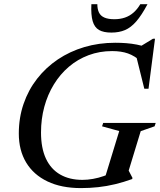

<svg xmlns="http://www.w3.org/2000/svg" viewBox="-20 -904 778 934"><path d="M381 -29Q405.5 -29 432.5 -33.8Q459.5 -38.5 485.5 -47.8Q511.5 -57 532.5 -70.5L485.5 -23L560 -266.5L476.5 -289.5L482 -306H737.5L732 -289.5L664.5 -266L606 -74L624.5 -38.5L623 -33Q581.5 -18 540.2 -8Q499 2 457.5 6.5Q416 11 374 11Q278.5 11 210.8 -21.5Q143 -54 107.2 -113.5Q71.5 -173 71.5 -254.5Q71.5 -331.5 94.8 -399Q118 -466.5 160.5 -521Q203 -575.5 261.2 -614.8Q319.5 -654 390.2 -675Q461 -696 540.5 -696Q568 -696 594 -694Q620 -692 646 -687Q672 -682 697.5 -673L650 -670.5L724 -715.5H734L702.5 -472.5H682L640.5 -639.5L668.5 -603.5Q635 -632.5 602.5 -644Q570 -655.5 525.5 -655.5Q464 -655.5 410.8 -635.5Q357.5 -615.5 315 -579.2Q272.5 -543 242 -493.2Q211.5 -443.5 195.5 -384.2Q179.5 -325 179.5 -259.5Q179.5 -183.5 203.5 -132.2Q227.5 -81 272.8 -55Q318 -29 381 -29ZM536 -810.5Q564.5 -810.5 587.8 -818.5Q611 -826.5 629.5 -842.8Q648 -859 662.5 -883.5H697.5Q669 -830 643 -800Q617 -770 588.2 -757.8Q559.5 -745.5 521.5 -745.5Q483.5 -745.5 461.5 -758.2Q439.5 -771 430.8 -801.2Q422 -831.5 424.5 -883.5H453.5Q453.5 -859.5 461.5 -843Q469.5 -826.5 488 -818.5Q506.5 -810.5 536 -810.5Z"/></svg>

Font: Newsreader 36pt Medium
Style: Italic
Weight: 500
Italic angle: -17°
Designer: Hugues Gentile
Foundry: Production Type
Version: Version 1.003